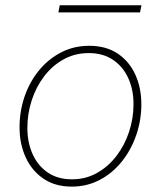

<svg xmlns="http://www.w3.org/2000/svg" viewBox="-20 -691 602 719"><path d="M248.5 7.8Q186 7.8 142.3 -22.2Q98.6 -52.2 75.9 -102.5Q53.2 -152.8 53.2 -214.4Q53.2 -274.4 72 -329.3Q90.8 -384.3 125.7 -427Q160.6 -469.7 208.5 -494.6Q256.3 -519.5 314 -519.5Q377.4 -519.5 420.9 -490.2Q464.4 -460.9 486.8 -411.4Q509.3 -361.8 509.3 -300.8Q509.3 -240.7 490.2 -185.3Q471.2 -129.9 436.5 -86.4Q401.9 -43 354 -17.6Q306.2 7.8 248.5 7.8ZM249.5 -19.5Q300.8 -19.5 343 -43.2Q385.3 -66.9 416 -106.9Q446.8 -147 463.4 -197.5Q480 -248 480 -301.3Q480 -355.5 460.2 -398.7Q440.4 -441.9 403.1 -467Q365.7 -492.2 312.5 -492.2Q260.7 -492.2 218.3 -468.8Q175.8 -445.3 145.5 -405.5Q115.2 -365.7 98.9 -315.7Q82.5 -265.6 82.5 -211.9Q82.5 -157.7 102.1 -114Q121.6 -70.3 158.9 -44.9Q196.3 -19.5 249.5 -19.5ZM198.7 -644.5 203.6 -671.4H509.8L504.4 -644.5Z"/></svg>

Font: Reddit Sans ExtraLight
Style: Italic
Weight: 250
Italic angle: -11.25°
Designer: Stephen Hutchings
Version: Version 1.013